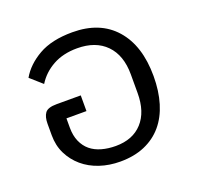

<svg xmlns="http://www.w3.org/2000/svg" viewBox="-105 -670 814 793"><g transform="rotate(-20 302.0 -273.0)"><path d="M295 12Q247 12 205 -2Q163 -16 132 -42.5Q101 -69 83 -105.5Q65 -142 65 -187V-238Q65 -268 77 -284.5Q89 -301 128 -301H234V-232H146V-191Q146 -156 157.5 -130Q169 -104 189 -87.5Q209 -71 237.5 -63Q266 -55 299 -55Q374 -55 416 -101Q458 -147 458 -230V-312Q458 -396 412.5 -442.5Q367 -489 286 -489Q224 -489 179 -464Q134 -439 108 -397L56 -443Q84 -492 141.5 -525Q199 -558 290 -558Q411 -558 477.5 -482.5Q544 -407 544 -273Q544 -208 528 -155Q512 -102 480.5 -65Q449 -28 402.5 -8Q356 12 295 12Z"/></g></svg>

Font: IBM Plex Sans Thai
Style: Regular
Weight: 400
Designer: Mike Abbink, Paul van der Laan, Pieter van Rosmalen, Ben Mitchell, Mark Frömberg
Foundry: Bold Monday
Version: Version 1.1